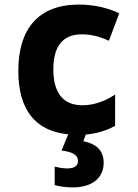

<svg xmlns="http://www.w3.org/2000/svg" viewBox="-20 -579 603 839"><path d="M297 240C385 240 433 197 433 132C433 77 399 49 344 38L355 9C398 5 441 -6 483 -29V-166C430 -130 379 -119 340 -119C263 -119 213 -165 213 -276C213 -376 254 -429 337 -429C371 -429 407 -423 456 -401L501 -521C447 -547 384 -559 325 -559C146 -559 60 -451 60 -269C60 -99 135 -6 278 8L249 79C295 84 321 98 321 124C321 146 305 157 273 157C258 157 238 154 219 149V230C240 236 271 240 297 240Z"/></svg>

Font: Noto Sans Mono SemiCondensed ExtraBold
Style: Regular
Weight: 800
Width: 4
Designer: Monotype Design Team
Foundry: Monotype Imaging Inc.
Version: Version 2.014